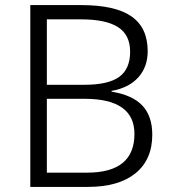

<svg xmlns="http://www.w3.org/2000/svg" viewBox="-20 -734 674 754"><path d="M99 -714H299Q433 -714 496.5 -669.5Q560 -625 560 -533Q560 -471 523 -430Q486 -389 418 -377V-374Q500 -361 539 -319.5Q578 -278 578 -205Q578 -107 512 -53.5Q446 0 325 0H99ZM311 -401Q405 -401 448 -432Q491 -463 491 -531Q491 -597 443.5 -627.5Q396 -658 298 -658H164V-401ZM322 -56Q508 -56 508 -208Q508 -346 312 -346H164V-56Z"/></svg>

Font: OpenSansMMV
Style: Light
Weight: 300
Foundry: Ascender Corporation
Version: Version 4.001